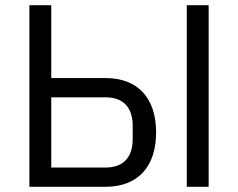

<svg xmlns="http://www.w3.org/2000/svg" viewBox="-20 -718 915 738"><path d="M93 0H385C510 0 580 -77 580 -209C580 -341 510 -418 385 -418H177V-698H93ZM177 -74V-344H385C451 -344 490 -308 490 -235V-183C490 -110 451 -74 385 -74ZM698 0H782V-698H698Z"/></svg>

Font: LVC Sans
Style: Regular
Weight: 400
Designer: Mike Abbink, Paul van der Laan, Pieter van Rosmalen
Foundry: Bold Monday
Version: Version 3.0